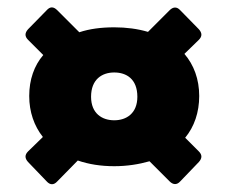

<svg xmlns="http://www.w3.org/2000/svg" viewBox="-20 -632 598 506"><path d="M281 -560C247 -560 216 -556 189 -547L131 -605C121 -615 112 -615 103 -605L54 -555C45 -545 45 -536 54 -527L94 -487C70 -459 57 -422 57 -379C57 -337 70 -300 93 -271L54 -233C45 -224 45 -215 54 -205L103 -154C112 -144 122 -144 131 -154L185 -209C214 -199 246 -194 281 -194C315 -194 346 -199 374 -207L427 -154C436 -145 446 -144 455 -154L504 -205C513 -215 513 -224 504 -233L468 -269C492 -298 505 -336 505 -379C505 -423 491 -461 466 -490L504 -527C513 -536 513 -545 504 -555L455 -605C446 -615 436 -614 427 -605L370 -548C343 -556 313 -560 281 -560ZM220 -377C220 -423 249 -441 281 -441C313 -441 342 -424 342 -377C342 -333 313 -315 281 -315C249 -315 220 -333 220 -377Z"/></svg>

Font: Malmofest Black-Rounded
Style: Regular
Weight: 800
Designer: Jonny Pinhorn (Poppins), Kolossal
Version: Version 1.004;Glyphs 3.1.2 (3151)